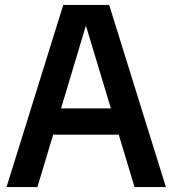

<svg xmlns="http://www.w3.org/2000/svg" viewBox="-20 -760 700 780"><path d="M6.5 0 237 -740H423.5L654 0H526.5L462.5 -213H196L132 0ZM228 -319.5H430.5L329 -656Z"/></svg>

Font: Encode Sans SemiCondensed SemiCondensed SemiBold
Style: Regular
Weight: 600
Width: 4
Designer: Multiple Designers
Foundry: Impallari Type
Version: Version 3.000; ttfautohint (v1.8.3) -l 8 -r 50 -G 200 -x 14 